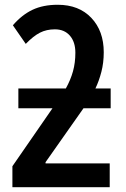

<svg xmlns="http://www.w3.org/2000/svg" viewBox="-20 -785 529 805"><path d="M222 -765Q311 -765 363 -710Q415 -655 415 -566Q415 -522 405 -483.5Q395 -445 380 -414H444V-331H330L171 -105V-100H440V0H32V-88L200 -331H57V-414H256Q276 -450 286 -486Q296 -522 296 -564Q296 -609 273 -635.5Q250 -662 210 -662Q175 -662 147.5 -648Q120 -634 88 -601L34 -679Q72 -723 116.5 -744Q161 -765 222 -765Z"/></svg>

Font: Noto Sans Condensed SemiBold
Style: Regular
Weight: 600
Width: 3
Designer: Monotype Design Team
Foundry: Monotype Imaging Inc.
Version: Version 2.013; ttfautohint (v1.8.4.7-5d5b)